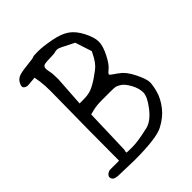

<svg xmlns="http://www.w3.org/2000/svg" viewBox="-191 -767 880 880"><g transform="rotate(-45 249.5 -327.0)"><path d="M398.4 -325.2Q424.8 -307.6 446.8 -262.7Q468.8 -217.8 468.8 -197.3Q468.8 -176.8 459.5 -143.1Q450.2 -109.4 423.8 -75.2Q397.5 -41 352.5 -17.6Q307.6 5.9 165 5.9L59.6 2.9Q38.1 0 33.7 -7.3Q29.3 -14.6 29.3 -19.5Q28.3 -25.4 36.1 -34.2Q44.9 -41 53.7 -43H114.3L115.2 -235.4L118.2 -492.2Q118.2 -527.3 114.3 -555.7L109.4 -585.9L63.5 -582Q52.7 -582 43.9 -588.9Q35.2 -595.7 43 -612.8Q50.8 -629.9 65.9 -637.7Q81.1 -645.5 124.5 -649.9Q168 -654.3 171.4 -657.2Q174.8 -660.2 205.6 -660.2Q236.3 -660.2 286.6 -650.9Q336.9 -641.6 365.2 -622.1Q393.6 -602.5 414.1 -562.5Q434.6 -522.5 434.6 -494.6Q434.6 -466.8 414.6 -427.2Q394.5 -387.7 377 -373.5Q359.4 -359.4 360.8 -355Q362.3 -350.6 378.4 -339.8Q394.5 -329.1 398.4 -325.2ZM181.6 -503.9 171.9 -356.4H198.2Q228.5 -356.4 250.5 -365.2Q272.5 -374 302.2 -394.5Q332 -415 343.8 -427.2Q355.5 -439.5 366.2 -458L380.9 -486.3Q368.2 -527.3 354.5 -567.4L315.4 -586.9Q283.2 -604.5 273.4 -604.5Q263.7 -604.5 257.3 -602.1Q251 -599.6 218.3 -599.1Q185.5 -598.6 180.2 -592.8Q174.8 -586.9 174.8 -577.6Q174.8 -568.4 178.2 -554.2Q181.6 -540 181.6 -503.9ZM308.6 -294.9Q308.6 -294.9 253.9 -294.9Q220.7 -294.9 197.3 -289.1L173.8 -283.2L167 -62.5Q165 -53.7 164.1 -49.8Q163.1 -45.9 166 -44.9Q168.9 -43.9 203.6 -43.9Q238.3 -43.9 309.6 -60.5Q344.7 -69.3 379.4 -113.8Q414.1 -158.2 414.1 -185.5Q414.1 -212.9 397.9 -242.2Q381.8 -271.5 366.2 -281.7Q350.6 -292 340.3 -293.5Q330.1 -294.9 308.6 -294.9Z"/></g></svg>

Font: Drukaatie burti
Style: Light
Weight: 300
Version: Version 0.14